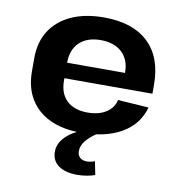

<svg xmlns="http://www.w3.org/2000/svg" viewBox="-84 -627 856 915"><g transform="rotate(10 344.0 -169.5)"><path d="M332 10Q244 10 181.5 -19.5Q119 -49 85.5 -104.5Q52 -160 52 -238V-302Q52 -379 87.5 -434.5Q123 -490 189 -520Q255 -550 346 -550Q486 -550 561 -479Q636 -408 636 -275V-232H181V-307H512L490 -279V-310Q490 -371 452.5 -406Q415 -441 350 -441Q284 -441 247 -405.5Q210 -370 210 -308V-221Q210 -158 246 -124Q282 -90 346 -90Q401 -90 436 -112.5Q471 -135 480 -174L629 -164Q606 -80 528.5 -35Q451 10 332 10ZM350 211Q292 211 259 187.5Q226 164 226 120Q226 82 256.5 50Q287 18 342 -3L410 2Q374 26 356 49.5Q338 73 338 98Q338 117 350 128.5Q362 140 383 140Q404 140 422 132L435 197Q418 203 395.5 207Q373 211 350 211Z"/></g></svg>

Font: Pathway Extreme 28pt
Style: Bold
Weight: 700
Designer: Eduardo Rodriguez Tunni
Foundry: Eduardo Rodriguez Tunni
Version: Version 1.001;gftools[0.9.26]